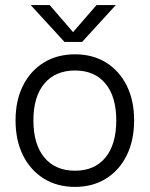

<svg xmlns="http://www.w3.org/2000/svg" viewBox="-20 -724 587 753"><path d="M302 -559.5H233L100.5 -704H175L266.5 -598L358.5 -704H434ZM41 -252Q41 -330 70.2 -388.2Q99.5 -446.5 152 -478.8Q204.5 -511 274.5 -511Q343.5 -511 395.8 -478.8Q448 -446.5 477 -388.2Q506 -330 506 -252Q506 -173.5 477 -114.8Q448 -56 395.8 -23.5Q343.5 9 274.5 9Q204.5 9 152 -23.5Q99.5 -56 70.2 -114.8Q41 -173.5 41 -252ZM436 -252Q436 -345 393.5 -396.2Q351 -447.5 274.5 -447.5Q197 -447.5 154 -396.2Q111 -345 111 -252Q111 -158 154 -106.2Q197 -54.5 274.5 -54.5Q351 -54.5 393.5 -106.2Q436 -158 436 -252Z"/></svg>

Font: Overused Grotesk Book
Style: Regular
Weight: 375
Version: Version 0.004